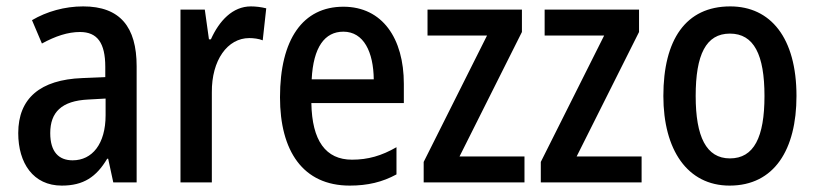

<svg xmlns="http://www.w3.org/2000/svg" viewBox="-20 -570 2552 600"><path d="M240 -550C182 -550 126 -534 80 -507L111 -434C153 -457 192 -470 230 -470C284 -470 309 -436 309 -361V-329L237 -326C106 -321 37 -263 37 -154C37 -60 84 10 173 10C241 10 281 -17 315 -74H318L334 0H407V-363C407 -486 355 -550 240 -550ZM256 -259 310 -262V-210C310 -120 268 -69 207 -69C164 -69 137 -95 137 -154C137 -219 172 -255 256 -259Z M764 -550C707 -550 665 -505 639 -447H633L620 -540H544V0H642V-281C641 -382 691 -451 759 -451C772 -451 789 -449 801 -444L812 -544C796 -548 779 -550 764 -550Z M1053 -549C927 -549 855 -448 855 -266C855 -99 926 10 1073 10C1129 10 1175 -1 1219 -25V-110C1172 -83 1130 -71 1080 -71C998 -71 955 -130 953 -248H1242V-308C1242 -450 1175 -549 1053 -549ZM1053 -471C1117 -471 1147 -407 1148 -322H954C959 -423 995 -471 1053 -471Z M1619 0V-81H1416L1611 -470V-540H1316V-459H1502L1304 -64V0Z M1985 0V-81H1782L1977 -470V-540H1682V-459H1868L1670 -64V0Z M2469 -270C2469 -452 2388 -550 2262 -550C2123 -550 2053 -446 2053 -270C2053 -102 2128 10 2260 10C2400 10 2469 -103 2469 -270ZM2154 -270C2154 -399 2186 -465 2261 -465C2336 -465 2369 -399 2369 -270C2369 -141 2336 -75 2261 -75C2187 -75 2154 -143 2154 -270Z"/></svg>

Font: Noto Sans Gurmukhi UI Condensed Medium
Style: Regular
Weight: 500
Width: 3
Designer: Jelle Bosma - Monotype Design Team
Foundry: Monotype Imaging Inc.
Version: Version 2.004